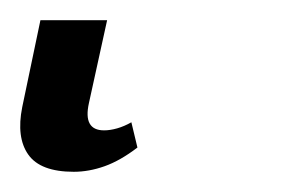

<svg xmlns="http://www.w3.org/2000/svg" viewBox="-40 52 296 190"><path d="M33 222Q0 222 -12 205Q-24 188 -18 158L0 72H66L48 154Q42 181 63 181Q69 181 76 179Q83 177 90 173L96 198Q79 211 63.5 216.5Q48 222 33 222Z"/></svg>

Font: Noto Serif Condensed Light
Style: Italic
Weight: 300
Width: 3
Italic angle: -12°
Designer: Monotype Design Team
Foundry: Monotype Imaging Inc.
Version: Version 2.014; ttfautohint (v1.8.4.7-5d5b)